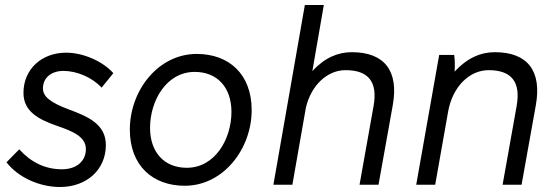

<svg xmlns="http://www.w3.org/2000/svg" viewBox="-20 -740 2226 769"><path d="M220 9C328 9 404 -61 404 -159C404 -244 330 -274 255 -302C180 -330 152 -354 152 -386C152 -428 185 -456 234 -456C287 -456 348 -431 387 -389L434 -447C390 -496 312 -529 245 -529C147 -529 74 -463 74 -368C74 -294 133 -262 211 -235C272 -214 324 -192 324 -143C324 -94 286 -62 228 -62C161 -62 104 -90 57 -142L6 -90C53 -29 139 9 220 9Z M720 4C875 4 988 -144 988 -299C988 -443 897 -524 768 -524C613 -524 500 -377 500 -221C500 -77 591 4 720 4ZM728 -68C637 -68 581 -131 581 -228C581 -336 646 -452 760 -452C851 -452 907 -389 907 -292C907 -184 842 -68 728 -68Z M1075 0H1151L1205 -308C1226 -399 1291 -459 1364 -459C1455 -459 1494 -413 1476 -314L1420 0H1496L1553 -318C1578 -456 1520 -531 1389 -531C1334 -531 1280 -509 1231 -455L1277 -720H1201Z M1647 0H1723L1775 -294C1793 -393 1860 -459 1937 -459C2028 -459 2067 -413 2049 -314L1993 0H2069L2126 -318C2151 -456 2093 -531 1962 -531C1906 -531 1851 -508 1801 -453C1802 -477 1802 -504 1799 -520H1739Z"/></svg>

Font: Fixel Text 20240404
Style: Italic
Weight: 400
Width: 4
Italic angle: -10°
Designer: AlfaBravo + MacPaw
Foundry: Kyrylo Tkachov, Marchela Mozhyna, Serhii Makarenko, Maria Weinstein, Zakhar Kryvoshyya
Version: Version 1.211;Glyphs 3.2 (3225)